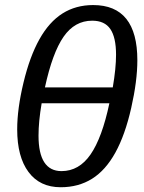

<svg xmlns="http://www.w3.org/2000/svg" viewBox="-20 -745 582 774"><path d="M355.5 -724.6Q533.7 -724.6 533.7 -502Q533.7 -418.9 509 -310.1Q484.4 -201.2 445.1 -129.9Q405.8 -58.6 351.1 -24.4Q296.4 9.8 224.6 9.8Q140.6 9.8 95 -51.5Q49.3 -112.8 49.3 -223.6Q49.3 -306.2 74.7 -411.9Q100.1 -517.6 139.2 -587.2Q178.2 -656.7 231.9 -690.7Q285.6 -724.6 355.5 -724.6ZM228 -55.2Q298.8 -55.2 345.2 -122.6Q391.6 -189.9 420.9 -328.6H147.9Q135.3 -255.4 135.3 -198.2Q135.3 -55.2 228 -55.2ZM351.6 -661.6Q281.2 -661.6 236.3 -596.9Q191.4 -532.2 161.1 -392.6H434.6Q447.8 -469.7 447.8 -524.4Q447.8 -594.2 424.8 -627.9Q401.9 -661.6 351.6 -661.6Z"/></svg>

Font: Liberation Sans
Style: Italic
Weight: 400
Italic angle: -12°
Designer: Steve Matteson
Foundry: Ascender Corporation
Version: Version 2.1.5